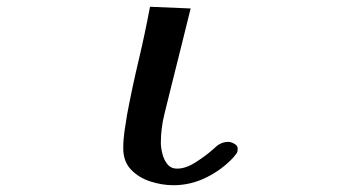

<svg xmlns="http://www.w3.org/2000/svg" viewBox="-20 -539 1040 567"><path d="M682 -100Q682 -91 679 -86.5Q676 -82 670 -75Q636 -38 589.5 -15Q543 8 492 8Q459 8 424.5 -3Q390 -14 367 -38Q344 -62 344 -101Q344 -126 347.5 -150.5Q351 -175 355 -199Q370 -279 389 -359Q408 -439 423 -519L543 -514Q529 -456 514.5 -399Q500 -342 486 -285Q476 -244 465.5 -202Q455 -160 455 -117Q455 -103 459.5 -85Q464 -67 474.5 -54Q485 -41 503 -41Q529 -41 559 -60.5Q589 -80 608 -97Q613 -101 617 -105Q621 -109 626 -112Q639 -120 654 -120Q662 -120 672 -114.5Q682 -109 682 -100Z"/></svg>

Font: Kaisei Opti
Style: Bold
Weight: 700
Designer: Font-Kai, 金井和夫
Foundry: KAZUO KANAI
Version: Version 5.003